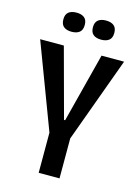

<svg xmlns="http://www.w3.org/2000/svg" viewBox="-125 -909 713 979"><g transform="rotate(15 231.5 -419.5)"><path d="M179 0V-212L10 -660H135L234 -294H240L334 -660H453L289 -211V0ZM310 -738Q284 -738 269 -750Q254 -762 254 -789Q254 -815 269 -827Q284 -839 310 -839Q337 -839 352 -827Q367 -815 367 -788Q367 -762 352 -750Q337 -738 310 -738ZM154 -738Q128 -738 113 -750Q98 -762 98 -789Q98 -815 113 -827Q128 -839 155 -839Q181 -839 196 -827Q211 -815 211 -789Q211 -762 196 -750Q181 -738 154 -738Z"/></g></svg>

Font: Bricolage Grotesque 24pt Condensed Medium
Style: Regular
Weight: 500
Width: 3
Designer: Mathieu Triay
Foundry: Atelier Triay
Version: Version 1.001;gftools[0.9.33.dev8+g029e19f]